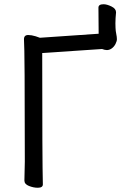

<svg xmlns="http://www.w3.org/2000/svg" viewBox="-20 -870 613 905"><path d="M158 15Q138 15 116.5 6.5Q95 -2 95 -19L97 -108Q97 -634 93 -685Q93 -705 113 -705Q128 -705 148 -699L168 -692L445 -711L444 -834Q444 -850 468 -850Q484 -850 505.5 -839.5Q527 -829 527 -812Q524 -782 524 -760Q524 -754 524.5 -739Q525 -724 528 -710Q531 -696 531 -685Q531 -676 524.5 -663Q518 -650 507 -642Q496 -634 484 -634Q474 -634 461 -639Q453 -639 179 -620Q179 -107 182 -1Q182 15 158 15Z"/></svg>

Font: LXGW WenKai TC
Style: Bold
Weight: 700
Designer: LXGW / Fontworks Inc.
Foundry: LXGW / Fontworks Inc.
Version: Version 1.330;April 28, 2024